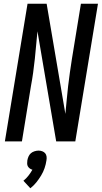

<svg xmlns="http://www.w3.org/2000/svg" viewBox="-20 -755 543 1025"><path d="M6 0 127 -735H229L329 -147Q333 -184 336 -220.5Q339 -257 343.5 -294Q348 -331 353 -367.5Q358 -404 364 -441L412 -735H503L382 0H280L180 -588Q176 -551 173 -514.5Q170 -478 166 -441Q162 -404 157 -367.5Q152 -331 145 -294L97 0ZM142 250 105 210Q120 198 132 182.5Q144 167 153 151Q145 149 138.5 144Q132 139 128.5 132.5Q125 126 125 117.5Q125 109 126 101Q128 90 132.5 80Q137 70 145 63Q153 56 164.5 52.5Q176 49 186 49Q196 49 205.5 52.5Q215 56 221 63Q227 70 228.5 80Q230 90 228 101Q225 122 218 142.5Q211 163 199.5 182Q188 201 174 218.5Q160 236 142 250Z"/></svg>

Font: Iosevka Medium Oblique
Style: Regular
Weight: 500
Italic angle: -9°
Monospace: yes
Designer: Belleve Invis
Foundry: Belleve Invis
Version: Version 32.5.0; ttfautohint (v1.8.4)